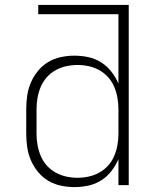

<svg xmlns="http://www.w3.org/2000/svg" viewBox="-20 -755 640 783"><path d="M283 8Q255 8 227.5 2Q200 -4 176.5 -18Q153 -32 135 -54Q117 -76 106 -101.5Q95 -127 91 -154.5Q87 -182 87 -210V-310Q87 -338 91 -365.5Q95 -393 106 -418.5Q117 -444 135 -466Q153 -488 176.5 -502Q200 -516 227.5 -522Q255 -528 283 -528Q312 -528 340 -522Q368 -516 392 -501Q416 -486 434 -463Q452 -440 463 -414V-697H136V-735H505V0H463V-106Q452 -80 434 -57Q416 -34 392 -19Q368 -4 340 2Q312 8 283 8ZM296 -30Q319 -30 342 -35Q365 -40 385.5 -51.5Q406 -63 421.5 -80.5Q437 -98 446 -119.5Q455 -141 459 -164Q463 -187 463 -210V-310Q463 -333 459 -356Q455 -379 446 -400.5Q437 -422 421.5 -439.5Q406 -457 385.5 -468.5Q365 -480 342 -485Q319 -490 296 -490Q273 -490 250 -485Q227 -480 206.5 -468.5Q186 -457 170.5 -439.5Q155 -422 146 -400.5Q137 -379 133 -356Q129 -333 129 -310V-210Q129 -187 133 -164Q137 -141 146 -119.5Q155 -98 170.5 -80.5Q186 -63 206.5 -51.5Q227 -40 250 -35Q273 -30 296 -30Z"/></svg>

Font: Iosevka Extralight Extended
Style: Regular
Weight: 200
Width: 7
Monospace: yes
Designer: Belleve Invis
Foundry: Belleve Invis
Version: Version 32.5.0; ttfautohint (v1.8.4)